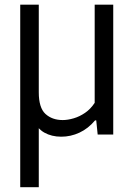

<svg xmlns="http://www.w3.org/2000/svg" viewBox="-20 -562 562 802"><path d="M236 9Q195.5 9 165 -8.2Q134.5 -25.5 117.8 -65.2Q101 -105 101 -173V-263H142V-176.5Q142 -111.5 170 -86Q198 -60.5 242 -60.5Q263 -60.5 287.8 -67.8Q312.5 -75 335.5 -90.8Q358.5 -106.5 375.5 -132.5V-542.5H453V0H388L382 -59H377Q348.5 -25 312 -8Q275.5 9 236 9ZM64.5 220V-542.5H142V220Z"/></svg>

Font: Encode Sans SemiCondensed
Style: Regular
Weight: 400
Width: 4
Designer: Multiple Designers
Foundry: Impallari Type
Version: Version 3.002